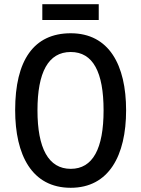

<svg xmlns="http://www.w3.org/2000/svg" viewBox="-20 -975 671 912"><path d="M449 -955H181V-880H449ZM579 -451C579 -666 498 -817 316 -817C140 -817 52 -688 52 -452C52 -239 131 -83 316 -83C497 -83 579 -236 579 -451ZM158 -451C158 -631 209 -728 316 -728C422 -728 472 -632 472 -451C472 -269 421 -173 316 -173C210 -173 158 -271 158 -451Z"/></svg>

Font: Noto Sans Kannada UI Condensed Medium
Style: Regular
Weight: 500
Width: 3
Designer: Jelle Bosma - Monotype Design Team
Foundry: Monotype Imaging Inc.
Version: Version 2.005